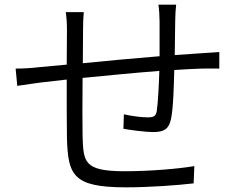

<svg xmlns="http://www.w3.org/2000/svg" viewBox="-20 -789 1040 823"><path d="M47 -495 54 -421C82 -425 121 -431 152 -435L266 -448C266 -346 266 -238 267 -195C272 -39 292 14 519 14C621 14 743 5 810 -3L813 -77C749 -66 626 -55 515 -55C338 -55 338 -95 334 -205C333 -243 333 -350 334 -455C436 -465 558 -477 663 -485C661 -420 657 -347 652 -313C648 -290 638 -286 612 -286C588 -286 546 -291 511 -299L509 -237C535 -232 601 -223 638 -223C683 -223 704 -236 713 -279C723 -326 725 -417 727 -489C773 -492 814 -494 845 -495C870 -495 906 -496 920 -495V-566C898 -564 872 -563 846 -561L729 -553L731 -699C731 -720 733 -752 735 -769H659C662 -752 664 -718 664 -696V-548C554 -539 434 -528 335 -518L336 -660C336 -689 337 -716 339 -737H262C266 -707 267 -686 267 -657L266 -512L147 -501C114 -497 78 -495 47 -495Z"/></svg>

Font: ChiuKong Gothic CL Normal
Style: Regular
Weight: 350
Designer: Ryoko NISHIZUKA 西塚涼子 (kana, bopomofo & ideographs); Paul D. Hunt (Latin, Greek & Cyrillic); Sandoll Communications 산돌커뮤니
Foundry: Adobe
Version: Version 1.300